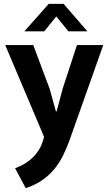

<svg xmlns="http://www.w3.org/2000/svg" viewBox="-20 -710 560 993"><path d="M7 -477H152L237 -250L269 -134H273L304 -251L378 -477H514L339 17Q324 58 305.5 95.5Q287 133 260.5 165Q234 197 198 222Q162 247 113 263L58 160Q114 140 152 102Q190 64 204 11L208 -2ZM432 -548H334L271 -625L209 -548H106L232 -690H309Z"/></svg>

Font: Mukta Vaani
Style: Bold
Weight: 700
Designer: Noopur Datye, Girish Dalvi, Yashodeep Gholap, Pallavi Karambelkar
Foundry: Ek Type
Version: Version 2.538;PS 1.000;hotconv 16.6.51;makeotf.lib2.5.65220;